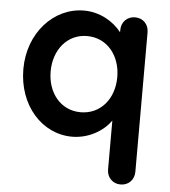

<svg xmlns="http://www.w3.org/2000/svg" viewBox="-53 -593 743 841"><g transform="rotate(5 318.5 -172.5)"><path d="M568 139V-474C568 -510 543 -535 508 -535C473 -535 448 -509 448 -474V-464C413 -509 353 -545 283 -545C150 -545 40 -426 40 -267C40 -107 146 10 278 10C350 10 415 -28 448 -76V139C448 174 473 200 508 200C543 200 568 174 568 139ZM160 -267C160 -362 219 -435 306 -435C394 -435 453 -362 453 -267C453 -172 394 -100 306 -100C219 -100 160 -172 160 -267Z"/></g></svg>

Font: Hotpoint
Style: Bold
Weight: 700
Designer: Andrew Paglinawan, Luciano Perondi, Riccardo Olocco
Foundry: CAST Cooperativa Anonima Servizi Tipografici
Version: Version 1.000;PS 2.1;hotconv 16.6.51;makeotf.lib2.5.65220